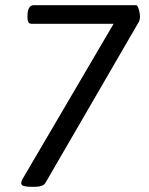

<svg xmlns="http://www.w3.org/2000/svg" viewBox="-20 -720 575 742"><path d="M506 -700Q510 -700 513 -693Q516 -686 518.5 -675.5Q521 -665 521 -655Q521 -646 518 -638L156 -14Q152 -6 141 -2Q130 2 115 2H103Q83 2 72.5 -1Q62 -4 62 -13Q62 -19 67 -28L419 -628H103Q92 -628 89 -635.5Q86 -643 86 -655Q86 -660 87 -671Q88 -682 93.5 -691Q99 -700 111 -700Z"/></svg>

Font: Asap VF Beta
Style: Italic
Weight: 400
Italic angle: -6°
Designer: Pablo Cosgaya
Foundry: Pablo Cosgaya
Version: Version 1.007